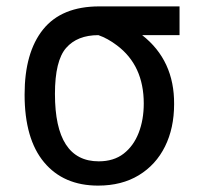

<svg xmlns="http://www.w3.org/2000/svg" viewBox="-20 -567 640 601"><path d="M287 14Q179 14 118 -59Q57 -132 57 -271Q57 -403 115 -475Q173 -547 291 -547H542V-457H425Q526 -378 525 -241Q525 -166 496.5 -108.5Q468 -51 414.5 -18.5Q361 14 287 14ZM289 -62Q336 -62 367 -86Q398 -110 414 -151Q430 -192 430 -243Q430 -362 346 -425Q317 -447 288 -457Q222 -457 187 -417Q152 -377 152 -273Q152 -62 289 -62Z"/></svg>

Font: PlemolJP35 Console
Style: Regular
Weight: 400
Version: v2.0.3; ttfautohint (v1.8.4.7-5d5b-dirty) -l 6 -r 45 -G 200 